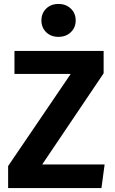

<svg xmlns="http://www.w3.org/2000/svg" viewBox="-20 -949 579 969"><path d="M213 -905.5Q237 -929 275 -929Q313 -929 337.5 -905.5Q362 -882 362 -846Q362 -810 337.5 -786.5Q313 -763 275 -763Q237 -763 213 -786.5Q189 -810 189 -846Q189 -882 213 -905.5ZM503 -692V-579L193 -119H508L492 0H21V-111L337 -576H53V-692Z"/></svg>

Font: FiraGO SemiBold
Style: Regular
Weight: 600
Designer: bBox Type
Foundry: bBox Type GmbH
Version: Version 1.001;PS 001.001;hotconv 1.0.88;makeotf.lib2.5.64775